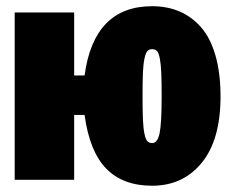

<svg xmlns="http://www.w3.org/2000/svg" viewBox="-20 -574 738 613"><path d="M465.8 -554.2Q513.7 -554.2 552.7 -537.6Q591.8 -521 621.6 -487.3Q651.4 -453.6 667.7 -397.5Q684.1 -341.3 684.1 -266.1Q684.1 -127.4 624 -54.2Q564 19 465.8 19Q373 19 319.6 -35.2Q266.1 -89.4 250 -207H216.8V0H26.9V-534.2H216.8V-333H250Q279.8 -554.2 465.8 -554.2ZM465.8 -117.2Q482.9 -117.2 489.5 -148.4Q496.1 -179.7 496.1 -266.1Q496.1 -314 494.9 -341.8Q493.7 -369.6 490.2 -387.5Q486.8 -405.3 481.2 -411.1Q475.6 -417 465.8 -417Q456.1 -417 450.4 -410.6Q444.8 -404.3 441.2 -386.7Q437.5 -369.1 436.3 -341.8Q435.1 -314.5 435.1 -268.1Q435.1 -220.2 436.3 -192.4Q437.5 -164.6 441.2 -147Q444.8 -129.4 450.4 -123.3Q456.1 -117.2 465.8 -117.2Z"/></svg>

Font: Fira Sans Compressed Heavy
Style: Regular
Weight: 900
Width: 1
Designer: Carrois Corporate & Edenspiekermann AG
Foundry: Carrois Corporate GbR & Edenspiekermann AG
Version: Version 4.203;PS 004.203;hotconv 1.0.88;makeotf.lib2.5.64775